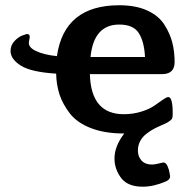

<svg xmlns="http://www.w3.org/2000/svg" viewBox="-20 -495 714 728"><path d="M20 -301.8Q20 -323.7 35.4 -339.8Q50.8 -356 65.9 -360.8L82 -366.2Q93.3 -366.2 92.8 -354L89.8 -336.9Q85.9 -315.9 116.5 -301.5Q147 -287.1 195.8 -282.2Q223.6 -475.1 432.1 -475.1Q495.1 -475.1 538.6 -455.1Q582 -435.1 603.5 -401.1Q625 -367.2 633.5 -333Q642.1 -298.8 642.1 -259.8Q642.1 -213.9 594.2 -213.9H320.8Q324.7 -62 449.2 -62Q485.4 -62 516.6 -72Q547.9 -82 565.4 -94.5Q583 -106.9 597.4 -116.9Q611.8 -127 618.2 -127Q635.3 -127 634.8 -62Q634.8 -47.9 630.9 -43Q627 -38.1 615.2 -30.8Q610.4 -27.8 593.3 -20.5Q576.2 -13.2 563 -6.1Q549.8 1 534.9 12.5Q520 23.9 511.5 40Q502.9 56.2 502.9 76.2Q502.9 99.1 516.8 114Q530.8 128.9 556.2 128.9Q565.9 128.9 581.5 125Q597.2 121.1 600.1 121.1Q608.9 121.1 615 134.5Q621.1 147.9 623 161.1L625 173.8Q625 186 608.9 192.9Q563 212.9 521 212.9Q463.9 212.9 439 179.4Q414.1 146 414.1 106Q414.1 59.1 451.2 11.2Q377 11.2 324.5 -9.3Q272 -29.8 244.9 -64.9Q217.8 -100.1 205.8 -136.5Q193.8 -172.9 192.9 -215.8Q97.7 -221.7 58.8 -246.3Q20 -271 20 -301.8ZM323.2 -278.8H529.8Q526.9 -336.9 506.3 -369.4Q485.8 -401.9 432.1 -401.9Q335.4 -401.9 323.2 -278.8Z"/></svg>

Font: CMU Sans Serif
Style: Bold
Weight: 700
Version: Version 0.7.0